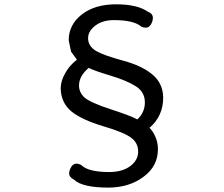

<svg xmlns="http://www.w3.org/2000/svg" viewBox="-20 -772 1040 891"><path d="M737.3 -319.3Q737.3 -233.4 673.8 -178.7Q688.5 -165 700.7 -138.2Q712.9 -111.3 712.9 -80.1Q712.9 0 645.5 48.8Q580.1 97.7 484.4 98.6Q361.3 98.6 323.2 61.5Q300.8 50.8 300.8 31.2Q300.8 22.5 305.7 11.7Q316.4 -12.7 335.9 -12.7Q344.7 -12.7 355.5 -6.8Q356.4 -6.8 357.4 -5.9Q389.6 26.4 486.3 26.4Q558.6 26.4 596.7 -11.7Q621.1 -36.1 621.1 -68.4Q621.1 -108.4 589.8 -131.8Q557.6 -157.2 460 -186Q362.3 -214.8 312.5 -253.9Q262.7 -294.9 261.7 -362.3Q261.7 -395.5 282.2 -431.6Q300.8 -466.8 336.9 -495.1L310.5 -531.2Q309.6 -532.2 309.6 -533.2Q298.8 -584 298.8 -585Q298.8 -657.2 359.4 -704.6Q419.9 -752 518.6 -752Q617.2 -752 666 -717.8Q689.5 -709 689.5 -688.5Q689.5 -679.7 685.5 -668.9Q681.6 -658.2 674.3 -650.9Q667 -643.6 656.7 -643.6Q646.5 -643.6 636.7 -647.5Q635.7 -648.4 635.7 -648.4Q601.6 -678.7 507.8 -678.7Q446.3 -678.7 410.2 -642.6Q388.7 -621.1 388.7 -594.7Q388.7 -558.6 424.8 -536.1Q461.9 -514.6 549.3 -491.2Q636.7 -467.8 685.5 -427.7Q736.3 -386.7 737.3 -319.3ZM391.6 -457Q346.7 -418.9 346.7 -375Q346.7 -343.8 371.1 -320.3Q398.4 -295.9 493.2 -265.1Q587.9 -234.4 617.2 -217.8Q652.3 -250 652.3 -296.9Q652.3 -345.7 608.9 -372.6Q565.4 -399.4 491.7 -421.4Q418 -443.4 391.6 -457Z"/></svg>

Font: TaiwanPearl
Style: Regular
Weight: 400
Version: Version 2.102